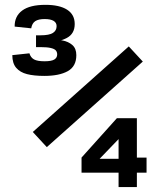

<svg xmlns="http://www.w3.org/2000/svg" viewBox="-20 -754 660 774"><path d="M281.2 -657.2Q281.2 -618 249.5 -601.1Q217.7 -584.2 173.8 -583.8V-595.6Q207.6 -595.3 231.7 -590.9Q255.8 -586.4 271.8 -572.4Q287.7 -558.4 287.7 -531.7Q287.7 -486.5 253.3 -467.2Q218.9 -448 158.7 -448Q116.8 -448 88.9 -455.2Q61 -462.3 45.3 -480.6Q29.7 -498.8 29.6 -531.7L98.6 -539.1Q103.5 -522.1 117.1 -514.5Q130.8 -507 159.5 -507Q187.8 -507 199.2 -514.2Q210.5 -521.3 210.5 -534.5Q210.5 -544.4 204.9 -550.8Q199.2 -557.2 184.4 -560.6Q169.6 -564.1 142.7 -564.1H125.2V-611.7H143.8Q178.2 -611.7 193.2 -621.2Q208.2 -630.7 208.2 -648.7Q208.2 -662.6 196 -669.9Q183.8 -677.2 159.7 -677.2Q135.2 -677.2 122.2 -668.8Q109.2 -660.2 105.8 -639.8L39.1 -646.8Q38.4 -688.6 69.5 -711.5Q100.5 -734.5 163.2 -734.5Q219.9 -734.5 250.6 -714.9Q281.2 -695.2 281.2 -657.2ZM555.7 -505.8 168.7 -160.9 112.2 -222 499.2 -566.9ZM458 0V-211.9L471.6 -207.4L370 -101.8L356.8 -113.8H482.6L507.2 -118.8H570.8V-58H308.7V-118.8L451.2 -277.5H531.8V0Z"/></svg>

Font: Monaspace Krypton Var ExLight
Style: Regular
Weight: 200
Designer: Riley Cran and the Lettermatic Team
Version: Version 1.200 (Monaspace Krypton Var)